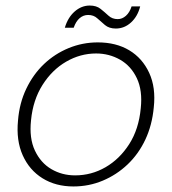

<svg xmlns="http://www.w3.org/2000/svg" viewBox="-20 -661 620 693"><path d="M245 12Q181 12 133.5 -17.5Q86 -47 62 -100.5Q38 -154 45 -226Q50 -289 75 -341Q100 -393 139 -430Q178 -467 228 -487.5Q278 -508 333 -508Q399 -508 446.5 -479.5Q494 -451 518.5 -398Q543 -345 535 -273Q529 -209 504.5 -157Q480 -105 440.5 -67.5Q401 -30 351 -9Q301 12 245 12ZM251 -28Q310 -28 361 -57.5Q412 -87 446.5 -141Q481 -195 488 -270Q495 -334 474 -378.5Q453 -423 413.5 -445.5Q374 -468 327 -468Q270 -468 219 -438.5Q168 -409 133.5 -354.5Q99 -300 92 -227Q85 -162 106 -117.5Q127 -73 165.5 -50.5Q204 -28 251 -28ZM214 -561Q225 -598 249.5 -619.5Q274 -641 304 -641Q328 -641 343 -629Q358 -617 371.5 -604.5Q385 -592 405 -592Q421 -592 434.5 -604Q448 -616 455 -638H486Q477 -602 453 -580Q429 -558 398 -558Q374 -558 359 -570.5Q344 -583 331 -595Q318 -607 298 -607Q281 -607 267.5 -595.5Q254 -584 246 -561Z"/></svg>

Font: DM Sans 24pt ExtraLight
Style: Italic
Weight: 250
Italic angle: -10°
Designer: Colophon Foundry, Jonny Pinhorn
Foundry: Colophon Foundry
Version: Version 4.004;gftools[0.9.30]